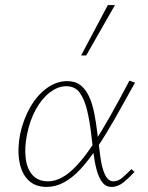

<svg xmlns="http://www.w3.org/2000/svg" viewBox="-20 -731 583 755"><path d="M163 4Q118 4 91 -23Q64 -50 56 -97Q48 -144 59 -203Q72 -263 99.5 -310.5Q127 -358 165 -385Q203 -412 244 -412Q276 -412 296.5 -396Q317 -380 330 -352Q343 -324 350.5 -286.5Q358 -249 363 -206Q369 -159 374.5 -115.5Q380 -72 392.5 -45Q405 -18 426 -18Q445 -18 462.5 -33.5Q480 -49 497 -66L509 -55Q490 -34 467 -15Q444 4 419 4Q396 4 382 -14.5Q368 -33 360 -63Q352 -93 347.5 -129.5Q343 -166 339 -200Q333 -254 322.5 -297.5Q312 -341 293.5 -366.5Q275 -392 240 -392Q208 -392 176 -367.5Q144 -343 120.5 -300Q97 -257 86 -201Q76 -151 81 -109Q86 -67 108 -42.5Q130 -18 169 -18Q197 -18 225.5 -34Q254 -50 283.5 -82Q313 -114 345 -162Q377 -210 412.5 -273Q448 -336 489 -414L511 -406Q468 -328 431.5 -264Q395 -200 361.5 -150Q328 -100 296.5 -66Q265 -32 232 -14Q199 4 163 4ZM299 -513 404 -711H432L319 -513Z"/></svg>

Font: Ysabeau Infant Thin
Style: Italic
Weight: 250
Italic angle: -12°
Designer: Christian Thalmann (Catharsis Fonts)
Version: Version 2.001;gftools[0.9.30]; featfreeze: ss01,ss02,lnum